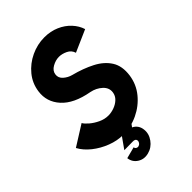

<svg xmlns="http://www.w3.org/2000/svg" viewBox="-282 -810 1107 1107"><g transform="rotate(-45 271.5 -256.5)"><path d="M224 13Q176 13 127 -5.8Q78 -24.5 38 -56.2Q-2 -88 -22.5 -126.5L102.5 -205Q110.5 -190.5 132.2 -172Q154 -153.5 183 -139.8Q212 -126 242.5 -126Q266.5 -126 291.2 -135Q316 -144 333.8 -161Q351.5 -178 355 -202Q360 -236.5 332.2 -262Q304.5 -287.5 265 -295.5Q151 -316 98 -374.8Q45 -433.5 56 -510.5Q64 -568 100.2 -612.2Q136.5 -656.5 189.5 -681.5Q242.5 -706.5 300 -706.5Q350 -706.5 391.2 -688.5Q432.5 -670.5 460.5 -640.2Q488.5 -610 500 -573.5L366 -514.5Q357.5 -542.5 331 -555Q304.5 -567.5 280 -567.5Q252.5 -567.5 225 -552Q197.5 -536.5 194 -510.5Q190 -484 211.5 -465Q233 -446 260 -439Q332 -420.5 388.2 -391.5Q444.5 -362.5 473.2 -317Q502 -271.5 492.5 -203Q483.5 -139.5 443.8 -90.8Q404 -42 346 -14.5Q288 13 224 13ZM249 189.5Q211 199.5 180.5 180.2Q150 161 145.5 124.5L216 106Q216.5 114.5 223.8 119.2Q231 124 240.5 121.5Q249.5 119 255 111.2Q260.5 103.5 260 94.5Q257.5 78 235 79L166 80L257 -49L313.5 -13L290.5 18.5Q326 36 330.5 76.5Q335 113.5 311.2 146.5Q287.5 179.5 249 189.5Z"/></g></svg>

Font: Urbanist ExtraBold
Style: Italic
Weight: 800
Italic angle: -8°
Designer: Corey Hu
Foundry: Corey Hu
Version: Version 1.321; ttfautohint (v1.8.4.7-5d5b)